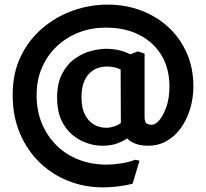

<svg xmlns="http://www.w3.org/2000/svg" viewBox="-20 -626 896 834"><path d="M428 188Q348 188 277 160Q206 132 151.5 79Q97 26 66 -48Q35 -122 35 -214Q35 -307 69.5 -379.5Q104 -452 163 -502.5Q222 -553 295.5 -579.5Q369 -606 448 -606Q526 -606 594 -580Q662 -554 712.5 -507Q763 -460 791.5 -395Q820 -330 820 -251Q820 -199 805.5 -152Q791 -105 765 -69Q739 -33 703 -13Q667 7 624 7Q592 7 569 -1.5Q546 -10 532 -25Q518 -14 490.5 -3.5Q463 7 424 7Q390 7 356 -5Q322 -17 293 -41.5Q264 -66 246 -105.5Q228 -145 228 -200Q228 -265 250.5 -307Q273 -349 307 -372.5Q341 -396 377 -405Q413 -414 441 -414Q472 -414 498.5 -407.5Q525 -401 546 -390L579 -403L608 -393V-119Q608 -94 618 -89Q628 -84 639 -84Q655 -84 672.5 -104.5Q690 -125 703 -162.5Q716 -200 716 -251Q716 -327 682.5 -384Q649 -441 587 -473.5Q525 -506 439 -506Q378 -506 324 -485.5Q270 -465 228.5 -426.5Q187 -388 163 -334Q139 -280 139 -212Q139 -144 162.5 -88.5Q186 -33 227 7Q268 47 323.5 68Q379 89 442 89Q473 89 507.5 83.5Q542 78 567 68L586 72L556 172Q530 179 494.5 183.5Q459 188 428 188ZM442 -71Q458 -71 475 -76.5Q492 -82 505 -92L504 -324Q493 -330 478 -333.5Q463 -337 445 -337Q423 -337 403.5 -330Q384 -323 368 -307Q352 -291 343 -265.5Q334 -240 334 -203Q334 -157 349 -128Q364 -99 388 -85Q412 -71 442 -71Z"/></svg>

Font: Kreon Light Medium
Style: Regular
Weight: 500
Version: Version 2.002